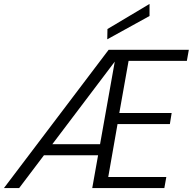

<svg xmlns="http://www.w3.org/2000/svg" viewBox="-32 -952 976 972"><path d="M-12 0 518 -700H924L914 -644H619L572 -380H837L828 -324H563L516 -56H810L800 0H435L549 -640L65 0ZM152 -166 191 -222H506L496 -166ZM511 -753 512 -805 725 -932V-871Z"/></svg>

Font: DM Sans 17pt Light
Style: Italic
Weight: 300
Italic angle: -10°
Version: Version 4.004;gftools[0.9.30]